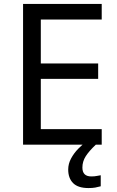

<svg xmlns="http://www.w3.org/2000/svg" viewBox="-20 -734 596 974"><path d="M496 0H97V-714H496V-635H187V-412H478V-334H187V-79H496ZM398 116Q398 161 443 161Q460 161 471.5 158.5Q483 156 491 155V211Q477 215 463 217.5Q449 220 429 220Q376 220 351 195Q326 170 326 126Q326 97 340.5 70Q355 43 376.5 21Q398 -1 418 -15L466 0Q432 32 415 58.5Q398 85 398 116Z"/></svg>

Font: Noto Music
Style: Regular
Weight: 400
Designer: Monotype Design Team, Benjamin Yang
Foundry: Monotype Imaging Inc.
Version: Version 2.002; ttfautohint (v1.8.4.7-5d5b)